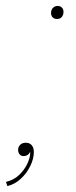

<svg xmlns="http://www.w3.org/2000/svg" viewBox="-43 -520 255 647"><path d="M44 -39Q57 -39 64 -30.5Q71 -22 71 -8Q71 15 59 39.5Q47 64 27 82.5Q7 101 -18 107L-23 93Q3 87 21 70Q39 53 49 32Q59 11 59 -7H58Q54 0 48.5 3Q43 6 37 6Q28 6 23 0Q18 -6 18 -15Q18 -25 25 -32Q32 -39 44 -39ZM151 -500Q160 -500 165.5 -494.5Q171 -489 171 -480Q171 -470 165.5 -463Q160 -456 149 -456Q140 -456 134.5 -461.5Q129 -467 129 -476Q129 -487 135.5 -493.5Q142 -500 151 -500Z"/></svg>

Font: Kantumruy Pro Thin
Style: Italic
Weight: 250
Italic angle: -13°
Version: Version 1.002